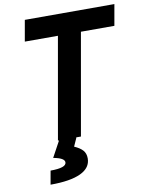

<svg xmlns="http://www.w3.org/2000/svg" viewBox="-99 -763 821 1068"><g transform="rotate(-10 311.5 -229.0)"><path d="M181.6 0 282.7 -574.2H95.7L116.7 -693.4H622.6L601.6 -574.2H412.6L311.5 0ZM98.6 234.4 112.3 157.2Q201.7 157.2 201.7 126Q201.7 101.6 138.7 90.3L200.7 -23.9L285.6 1L264.2 48.8Q295.9 62.5 311.8 80.1Q327.6 97.7 327.6 126Q327.6 179.2 269.5 206.8Q211.4 234.4 98.6 234.4Z"/></g></svg>

Font: Cascadia Code PL
Style: Bold Italic
Weight: 700
Italic angle: -10°
Monospace: yes
Designer: Aaron Bell
Foundry: Saja Typeworks
Version: Version 2404.023; ttfautohint (v1.8.4)